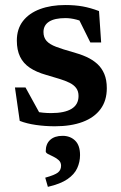

<svg xmlns="http://www.w3.org/2000/svg" viewBox="-20 -491 483 764"><path d="M239.5 -471Q278 -471 308.8 -465.5Q339.5 -460 374 -447L382.5 -322H339.5L279.5 -443L330.5 -395Q307 -407 284 -413Q261 -419 240.5 -419Q197.5 -419 175.2 -404.8Q153 -390.5 153 -363.5Q153 -342 165.2 -328.2Q177.5 -314.5 203.2 -304.8Q229 -295 268.5 -284Q298.5 -276 323.5 -264.8Q348.5 -253.5 366.8 -237Q385 -220.5 395 -196.8Q405 -173 405 -140Q405 -90.5 380 -56.8Q355 -23 308.8 -5.8Q262.5 11.5 198.5 11.5Q159.5 11.5 123 6.2Q86.5 1 58.5 -10L39.5 -143H81.5L153.5 -12L84.5 -58Q102.5 -51.5 119.2 -47.8Q136 -44 152 -42.5Q168 -41 183.5 -41Q237 -41 264.8 -58Q292.5 -75 292.5 -109Q292.5 -128 283.2 -140.5Q274 -153 257 -161.5Q240 -170 216.2 -177.2Q192.5 -184.5 163.5 -193Q124.5 -204 98.5 -221.5Q72.5 -239 59.8 -265.5Q47 -292 47 -329.5Q47 -375.5 71.2 -407Q95.5 -438.5 139.2 -454.8Q183 -471 239.5 -471ZM160 216Q198 205.5 210.5 195.5Q223 185.5 223 168.5Q223 155 213.8 146.5Q204.5 138 192.2 132.2Q180 126.5 171 121.8Q162 117 162 111Q162 81.5 179.8 65.5Q197.5 49.5 229 49.5Q259.5 49.5 279 68.5Q298.5 87.5 298.5 126Q298.5 153.5 287.2 178.2Q276 203 248.2 222Q220.5 241 170.5 252.5Z"/></svg>

Font: Newsreader SemiBold
Style: Regular
Weight: 600
Designer: Hugues Gentile
Foundry: Production Type
Version: Version 1.003